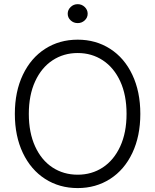

<svg xmlns="http://www.w3.org/2000/svg" viewBox="-20 -911 761 940"><path d="M360.4 9.8Q271 9.8 201.2 -34.9Q131.3 -79.6 92 -162.1Q52.7 -244.6 52.7 -353.5Q52.7 -462.4 92 -544.9Q131.3 -627.4 201.2 -672.1Q271 -716.8 360.4 -716.8Q449.2 -716.8 519 -672.1Q588.9 -627.4 627.9 -544.9Q667 -462.4 667 -353.5Q667 -244.6 627.9 -162.1Q588.9 -79.6 519 -34.9Q449.2 9.8 360.4 9.8ZM360.4 -651.4Q291.5 -651.4 237.3 -615.7Q183.1 -580.1 152.1 -512.7Q121.1 -445.3 121.1 -353.5Q121.1 -261.7 151.9 -194.3Q182.6 -127 236.8 -91.3Q291 -55.7 360.4 -55.7Q429.2 -55.7 483.4 -91.3Q537.6 -127 568.6 -194.3Q599.6 -261.7 599.6 -353.5Q599.6 -445.8 568.6 -512.9Q537.6 -580.1 483.4 -615.7Q429.2 -651.4 360.4 -651.4ZM311.5 -843.8Q311.5 -862.8 325.9 -876.7Q340.3 -890.6 360.4 -890.6Q380.4 -890.6 394.8 -876.7Q409.2 -862.8 409.2 -843.8Q409.2 -824.7 394.8 -811.3Q380.4 -797.9 360.4 -797.9Q340.3 -797.9 325.9 -811.3Q311.5 -824.7 311.5 -843.8Z"/></svg>

Font: Pretendard JP Light
Style: Regular
Weight: 300
Designer: Base glyphs from Inter by Rasmus Andersson; Hangeul glyphs from Noto Sans CJK(Source Han Sans) by Jang Soo-young and Kan
Foundry: Kil Hyung-jin
Version: Version 1.309